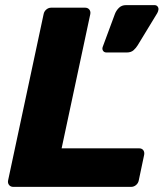

<svg xmlns="http://www.w3.org/2000/svg" viewBox="-20 -730 639 750"><path d="M396 -525Q386.7 -525 382.4 -531.9Q378 -538.9 381.6 -547.9L428.9 -675.5Q433.9 -688.8 444.6 -699.4Q455.4 -710 472.4 -710H583.6Q591.2 -710 595.5 -704.7Q599.7 -699.4 599 -692.8Q598.2 -686.2 594.5 -679.1L517.7 -552.9Q511.7 -542.9 501.8 -533.9Q491.9 -525 475.2 -525ZM32.1 0Q21.5 0 15.6 -7.2Q9.6 -14.5 11.6 -25.1L150.4 -674.9Q152.4 -685.5 160.9 -692.8Q169.5 -700 180.1 -700H312.2Q322.9 -700 328.8 -692.8Q334.7 -685.5 332.7 -674.9L220.7 -150.6H523.2Q534.2 -150.6 539.7 -143.4Q545.1 -136.1 543.1 -125.1L522 -25.1Q520 -14.5 511.4 -7.2Q502.9 0 491.9 0Z"/></svg>

Font: Rubik Light
Style: Italic
Weight: 300
Italic angle: -12°
Designer: Hubert and Fischer
Foundry: Hubert and Fischer
Version: Version 2.300;gftools[0.9.30]